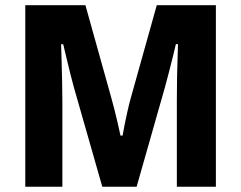

<svg xmlns="http://www.w3.org/2000/svg" viewBox="-20 -706 912 726"><path d="M75.6 0V-686.4H303L401.2 -334.9Q406.7 -316.4 413.1 -290.3Q419.4 -264.2 425.5 -238.6Q431.7 -213 435.6 -193.2H443.6Q446.2 -209.7 451 -233.5Q455.7 -257.4 461.8 -284.3Q467.8 -311.2 474.6 -335.7L572.8 -686.4H796.3V0H648.7V-325.5Q648.7 -370.2 649.5 -415.4Q650.4 -460.6 651.7 -494.7Q653 -528.8 653 -539H645Q642.8 -527.6 635.3 -498.2Q627.9 -468.9 619.5 -435.7Q611.2 -402.6 604.4 -378.6L496.6 0H366.8L258.8 -377.9Q253 -398.6 245.8 -427.5Q238.5 -456.3 231.5 -486.5Q224.6 -516.6 219 -538.7H211Q212 -512.2 213 -474.6Q214 -437 214.9 -397.7Q215.8 -358.4 215.8 -325.5V0Z"/></svg>

Font: Archivo SemiBold
Style: Regular
Weight: 600
Designer: Hector Gatti
Foundry: Omnibus-Type
Version: Version 2.001